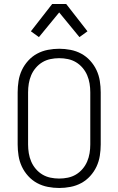

<svg xmlns="http://www.w3.org/2000/svg" viewBox="-20 -925 590 957"><path d="M275 12Q247 12 218.5 6.5Q190 1 165 -12.5Q140 -26 120.5 -47.5Q101 -69 89 -94.5Q77 -120 72.5 -148.5Q68 -177 68 -205V-465Q68 -493 72.5 -521.5Q77 -550 89 -575.5Q101 -601 120.5 -622.5Q140 -644 165 -657.5Q190 -671 218.5 -676.5Q247 -682 275 -682Q303 -682 331.5 -676.5Q360 -671 385 -657.5Q410 -644 429.5 -622.5Q449 -601 461 -575.5Q473 -550 477.5 -521.5Q482 -493 482 -465V-205Q482 -177 477.5 -148.5Q473 -120 461 -94.5Q449 -69 429.5 -47.5Q410 -26 385 -12.5Q360 1 331.5 6.5Q303 12 275 12ZM275 -35Q297 -35 318.5 -39.5Q340 -44 358.5 -55Q377 -66 391.5 -83Q406 -100 414.5 -120Q423 -140 426.5 -161.5Q430 -183 430 -205V-465Q430 -487 426.5 -508.5Q423 -530 414.5 -550Q406 -570 391.5 -587Q377 -604 358.5 -615Q340 -626 318.5 -630.5Q297 -635 275 -635Q253 -635 231.5 -630.5Q210 -626 191.5 -615Q173 -604 158.5 -587Q144 -570 135.5 -550Q127 -530 123.5 -508.5Q120 -487 120 -465V-205Q120 -183 123.5 -161.5Q127 -140 135.5 -120Q144 -100 158.5 -83Q173 -66 191.5 -55Q210 -44 231.5 -39.5Q253 -35 275 -35ZM174 -740 134 -769 240 -905H310L416 -769L376 -740L275 -863Z"/></svg>

Font: Lode Dark Term
Style: Regular
Weight: 400
Monospace: yes
Designer: Belleve Invis
Foundry: Belleve Invis
Version: Version 29.2.0